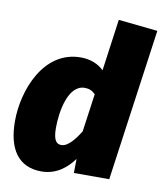

<svg xmlns="http://www.w3.org/2000/svg" viewBox="-87 -834 784 925"><g transform="rotate(10 305.5 -372.0)"><path d="M419 -764 384 -511C358 -537 319 -554 271 -554C88 -554 11 -347 11 -197C11 -61 65 20 178 20C253 20 303 -25 335 -69L334 0H507L611 -744ZM315 -413C336 -413 352 -406 367 -391L341 -205C317 -166 284 -122 251 -122C230 -122 211 -133 211 -199C211 -278 233 -413 315 -413Z"/></g></svg>

Font: Fira Sans Heavy
Style: Italic
Weight: 900
Italic angle: -8°
Designer: bBox Type GmbH & Carrois Corporate GbR & Edenspiekermann AG
Foundry: bBox Type GmbH & Carrois Corporate GbR & Edenspiekermann AG
Version: Version 4.301;PS 004.301;hotconv 1.0.88;makeotf.lib2.5.64775